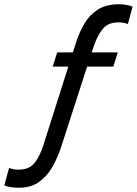

<svg xmlns="http://www.w3.org/2000/svg" viewBox="-74 -734 640 898"><path d="M212.5 -48Q195.5 4.5 170.2 48Q145 91.5 107.5 117.8Q70 144 15 144Q-6 144 -23 141.5Q-40 139 -54 133L-31.5 51.5Q-12.5 59.5 12.5 59.5Q62.5 59.5 87.5 28.2Q112.5 -3 129.5 -57L245.5 -422.5H172.5L193.5 -489H267L282 -536.5Q297 -583 320.8 -623.5Q344.5 -664 383.2 -689Q422 -714 481 -714Q518.5 -714 546 -703L524 -621.5Q504.5 -629.5 480 -629.5Q430 -629.5 404.5 -596.2Q379 -563 363 -513L355 -489H477L456 -422.5H333.5Z"/></svg>

Font: Cabin Condensed
Style: Italic
Weight: 400
Width: 3
Italic angle: -10°
Designer: Pablo Impallari
Foundry: Pablo Impallari. http://www.impallari.com Igino Marini. http://www.ikern.com
Version: Version 3.001; ttfautohint (v1.8.3)